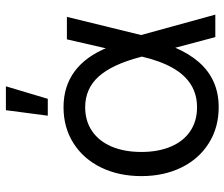

<svg xmlns="http://www.w3.org/2000/svg" viewBox="-76 -692 779 667"><g transform="rotate(-90 313.5 -358.5)"><path d="M35.2 -256.8Q35.2 -335.4 65.2 -397Q95.2 -458.5 149.7 -492.9Q204.1 -527.3 274.4 -527.3Q347.2 -527.3 399.4 -488.5Q451.7 -449.7 482.4 -373H512.2L524.9 -259.3L596.2 0H518.1L449.2 -259.3Q422.9 -359.4 380.6 -405.8Q338.4 -452.1 274.4 -452.1Q226.6 -452.1 191.4 -428Q156.2 -403.8 137.7 -359.9Q119.1 -315.9 119.1 -256.8Q119.1 -198.2 137.7 -154.5Q156.2 -110.8 191.2 -87.2Q226.1 -63.5 274.4 -63.5Q318.8 -63.5 353 -84.7Q387.2 -106 411.4 -148.7Q435.5 -191.4 450.7 -256.3L510.3 -515.6H588.4L524.9 -256.3L512.2 -141.6H482.4Q460.9 -91.3 431.4 -57.4Q401.9 -23.4 362.8 -5.9Q323.7 11.7 274.4 11.7Q204.1 11.7 149.7 -22.5Q95.2 -56.6 65.2 -117.7Q35.2 -178.7 35.2 -256.8ZM264.2 -727.5H347.2L303.7 -582H245.1Z"/></g></svg>

Font: Intratopia Thin
Style: Regular
Weight: 100
Designer: Rasmus Andersson
Foundry: rsms
Version: Version 3.000;Glyphs 3.2.3 (3260)